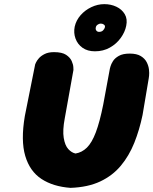

<svg xmlns="http://www.w3.org/2000/svg" viewBox="-20 -905 741 928"><path d="M321 3Q237 -3 180.5 -40Q124 -77 102 -151.5Q80 -226 100 -344L150 -594Q150 -594 154 -603Q158 -612 168 -623.5Q178 -635 196 -644Q214 -653 241 -653Q280 -653 299.5 -640Q319 -627 326.5 -610Q334 -593 334.5 -580Q335 -567 335 -567L293 -333Q282 -275 288 -238.5Q294 -202 310 -184.5Q326 -167 345 -163Q376 -168 400 -191.5Q424 -215 443 -265Q462 -315 479 -400L511 -573Q511 -573 514 -584Q517 -595 526 -609.5Q535 -624 554.5 -635Q574 -646 607 -646Q641 -646 660.5 -634Q680 -622 689 -604.5Q698 -587 700 -569Q702 -551 700.5 -539Q699 -527 699 -527L669 -349Q654 -277 629 -214.5Q604 -152 564 -104Q524 -56 464.5 -28Q405 0 321 3ZM439 -657Q403 -657 379 -674Q355 -691 345 -718.5Q335 -746 341 -776Q348 -807 369.5 -831.5Q391 -856 421.5 -870.5Q452 -885 484 -885Q516 -885 542.5 -872.5Q569 -860 583 -836.5Q597 -813 590 -780Q584 -750 563.5 -721.5Q543 -693 511 -675Q479 -657 439 -657ZM459 -751Q471 -751 478 -758Q485 -765 487 -773Q489 -781 482.5 -786Q476 -791 467 -791Q459 -791 451.5 -785.5Q444 -780 443 -772Q441 -764 445.5 -757.5Q450 -751 459 -751Z"/></svg>

Font: Sour Gummy Black
Style: Italic
Weight: 900
Italic angle: -11.3°
Designer: Stefie Justprince
Foundry: Eifetstype
Version: Version 1.000